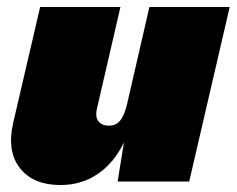

<svg xmlns="http://www.w3.org/2000/svg" viewBox="-20 -520 678 550"><path d="M153 10Q75 10 37 -38.5Q-1 -87 18 -169L95 -500H325L258 -210Q252 -185 262 -172.5Q272 -160 292 -160Q314 -160 326 -177Q338 -194 345 -226L408 -500H638L522 0H317L335 -112Q307 -54 260.5 -22Q214 10 153 10Z"/></svg>

Font: Work Sans Black
Style: Italic
Weight: 900
Italic angle: -13°
Designer: Wei Huang
Foundry: Wei Huang
Version: Version 2.009; ttfautohint (v1.8.3)